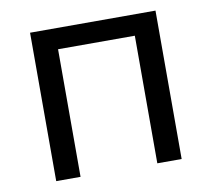

<svg xmlns="http://www.w3.org/2000/svg" viewBox="-65 -609 754 683"><g transform="rotate(-10 312.0 -268.0)"><path d="M172.9 0H85V-536.1H538.1V0H450.2V-460.9H172.9Z"/></g></svg>

Font: Noto Sans Southeast Asian
Style: Regular
Weight: 400
Designer: Monotype Design Team
Foundry: Monotype Imaging Inc.
Version: Version 1.06 uh; ttfautohint (v1.4.1)